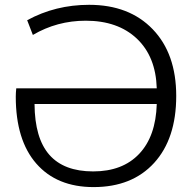

<svg xmlns="http://www.w3.org/2000/svg" viewBox="-20 -760 784 790"><path d="M625 -332H122.1Q123 -191.4 183.1 -123Q243.2 -54.7 363.3 -54.7Q484.4 -54.7 552.7 -127Q621.1 -199.2 625 -332ZM625 -396.5Q621.1 -527.3 543 -601.1Q464.8 -674.8 333 -674.8Q214.8 -674.8 115.2 -616.2L91.8 -676.8Q208 -740.2 346.7 -740.2Q511.7 -740.2 608.4 -639.6Q705.1 -539.1 705.1 -365.2Q705.1 -189.5 614.3 -89.8Q523.4 9.8 365.2 9.8Q213.9 9.8 129.4 -86.9Q44.9 -183.6 44.9 -362.3Q44.9 -377.9 46.9 -396.5Z"/></svg>

Font: Mgen+ 1c regular
Style: Regular
Weight: 400
Designer: [Source Han Sans]
Ryoko NISHIZUKA  (kana & ideographs); Paul D. Hunt (Latin, Greek & Cyrillic); Wenlong ZHANG  (bopomofo
Version: Version 1.059.20150602